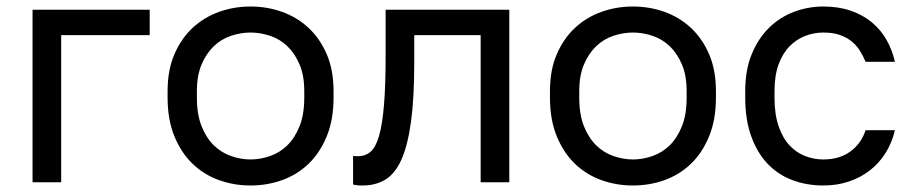

<svg xmlns="http://www.w3.org/2000/svg" viewBox="-20 -560 2810 590"><path d="M80 0H168V-452H440V-530H80Z M750 10Q801 10 847 -6.5Q893 -23 928 -56.5Q963 -90 984 -141Q1005 -192 1005 -260V-280Q1005 -345 984 -393.5Q963 -442 928 -474.5Q893 -507 847 -523.5Q801 -540 750 -540Q699 -540 653 -523.5Q607 -507 572 -474.5Q537 -442 516 -393.5Q495 -345 495 -280V-260Q495 -192 516 -141Q537 -90 572 -56.5Q607 -23 653 -6.5Q699 10 750 10ZM750 -70Q720 -70 690 -80.5Q660 -91 637 -113.5Q614 -136 599.5 -172Q585 -208 585 -260V-280Q585 -328 599.5 -362Q614 -396 637 -418Q660 -440 690 -450Q720 -460 750 -460Q780 -460 810 -450Q840 -440 863 -418Q886 -396 900.5 -362Q915 -328 915 -280V-260Q915 -208 900.5 -172Q886 -136 863 -113.5Q840 -91 810 -80.5Q780 -70 750 -70Z M1095 10Q1134 10 1164 -8Q1194 -26 1213.5 -69.5Q1233 -113 1243 -186Q1253 -259 1253 -370V-452H1457V0H1545V-530H1165V-390Q1165 -298 1160 -238Q1155 -178 1145 -143Q1135 -108 1119 -94Q1103 -80 1080 -80Q1068 -80 1065 -81V7Q1069 8 1072.5 8.5Q1076 9 1080 9.5Q1084 10 1087.5 10Q1091 10 1095 10Z M1925 10Q1976 10 2022 -6.5Q2068 -23 2103 -56.5Q2138 -90 2159 -141Q2180 -192 2180 -260V-280Q2180 -345 2159 -393.5Q2138 -442 2103 -474.5Q2068 -507 2022 -523.5Q1976 -540 1925 -540Q1874 -540 1828 -523.5Q1782 -507 1747 -474.5Q1712 -442 1691 -393.5Q1670 -345 1670 -280V-260Q1670 -192 1691 -141Q1712 -90 1747 -56.5Q1782 -23 1828 -6.5Q1874 10 1925 10ZM1925 -70Q1895 -70 1865 -80.5Q1835 -91 1812 -113.5Q1789 -136 1774.5 -172Q1760 -208 1760 -260V-280Q1760 -328 1774.5 -362Q1789 -396 1812 -418Q1835 -440 1865 -450Q1895 -460 1925 -460Q1955 -460 1985 -450Q2015 -440 2038 -418Q2061 -396 2075.5 -362Q2090 -328 2090 -280V-260Q2090 -208 2075.5 -172Q2061 -136 2038 -113.5Q2015 -91 1985 -80.5Q1955 -70 1925 -70Z M2510 10Q2552 10 2588 -2Q2624 -14 2652.5 -36Q2681 -58 2701 -89.5Q2721 -121 2730 -160H2640Q2626 -118 2592.5 -94Q2559 -70 2510 -70Q2481 -70 2454 -80.5Q2427 -91 2406 -113.5Q2385 -136 2372.5 -172.5Q2360 -209 2360 -260V-280Q2360 -328 2372.5 -362Q2385 -396 2406 -417.5Q2427 -439 2454 -449.5Q2481 -460 2510 -460Q2539 -460 2559.5 -453Q2580 -446 2595.5 -434Q2611 -422 2621.5 -405.5Q2632 -389 2640 -370H2730Q2722 -406 2704.5 -437Q2687 -468 2659.5 -491Q2632 -514 2594.5 -527Q2557 -540 2510 -540Q2463 -540 2419.5 -523.5Q2376 -507 2343 -474.5Q2310 -442 2290 -393.5Q2270 -345 2270 -280V-260Q2270 -192 2288.5 -141Q2307 -90 2339 -56.5Q2371 -23 2415 -6.5Q2459 10 2510 10Z"/></svg>

Font: Golos Text VF
Style: Regular
Weight: 400
Designer: A.Korolkova, Vitaly Kuzmin
Foundry: ParaType Ltd
Version: Version 2.005